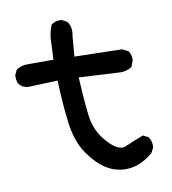

<svg xmlns="http://www.w3.org/2000/svg" viewBox="-69 -645 615 686"><g transform="rotate(-10 239.0 -302.5)"><path d="M333 -20Q258 -20 200 -104Q168 -149 159 -223.5Q150 -298 148 -374L39 -370Q2 -375 2 -412V-419L11 -438Q29 -450 51 -450H146Q148 -481 149 -514.5Q150 -548 162 -575Q175 -585 193 -585H199L218 -575Q230 -560 230 -539Q230 -531 228 -522L222 -448L394 -444L416 -433Q425 -419 425 -402Q425 -397 416 -376Q398 -364 375 -364L224 -372Q228 -294 235 -233.5Q242 -173 282 -131Q312 -98 335 -98Q342 -98 358.5 -105.5Q375 -113 414 -128L433 -118Q443 -104 443 -86V-80L433 -61Q386 -20 333 -20Z"/></g></svg>

Font: Xiaolai SC
Style: Regular
Weight: 400
Designer: Nozomi Seto 瀬戸のぞみ
Version: Version 3.11;December 4, 2020;FontCreator 13.0.0.2613 64-bit